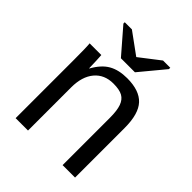

<svg xmlns="http://www.w3.org/2000/svg" viewBox="-204 -846 964 964"><g transform="rotate(45 278.0 -364.0)"><path d="M404.8 0V-335Q404.8 -387.2 394.5 -416Q384.3 -444.8 361.8 -457.5Q339.4 -470.2 295.9 -470.2Q232.4 -470.2 195.8 -426.8Q159.2 -383.3 159.2 -306.2V0H71.3V-415.5Q71.3 -507.8 68.4 -528.3H151.4Q151.9 -525.9 152.3 -515.1Q152.8 -504.4 153.6 -490.5Q154.3 -476.6 155.3 -438H156.7Q187 -492.7 226.8 -515.4Q266.6 -538.1 325.7 -538.1Q412.6 -538.1 452.9 -494.9Q493.2 -451.7 493.2 -352.1V0ZM332 -586.4H232.4L118.2 -718.3V-728H168.9L282.2 -645.5H283.2L390.1 -728H441.4V-718.3Z"/></g></svg>

Font: Liberation Sans
Style: Regular
Weight: 400
Designer: Steve Matteson
Foundry: Ascender Corporation
Version: Version 2.00.1